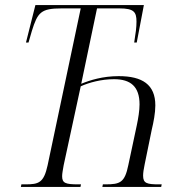

<svg xmlns="http://www.w3.org/2000/svg" viewBox="-20 -734 717 754"><path d="M62 0H296L298 -10H287C237 -10 224 -15 224 -42C224 -53 227 -67 230 -85L297 -395C330 -410 378 -423 428 -423C493 -423 528 -394 528 -324C528 -300 523 -269 517 -241L484 -86C470 -17 452 -10 394 -10H384L382 0H613L615 -10H605C557 -10 542 -14 542 -44C542 -55 544 -69 548 -88L576 -225C583 -254 590 -290 590 -320C590 -402 539 -435 446 -435C383 -435 333 -419 299 -405L361 -701H449C506 -701 516 -687 516 -649C516 -626 513 -605 507 -567H517L545 -714H119L82 -567H92L105 -612C128 -686 141 -701 222 -701H297L167 -85C152 -16 132 -10 80 -10H64Z"/></svg>

Font: Noto Serif Display Condensed Light
Style: Italic
Weight: 300
Width: 3
Italic angle: -12°
Designer: Monotype Design Team
Foundry: Monotype Imaging Inc.
Version: Version 2.009